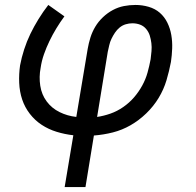

<svg xmlns="http://www.w3.org/2000/svg" viewBox="-20 -540 790 775"><path d="M241 215 276 6Q241 2 208.5 -8Q176 -18 148.5 -36Q121 -54 100.5 -80.5Q80 -107 69.5 -138.5Q59 -170 57.5 -205.5Q56 -241 61 -276Q67 -308 77.5 -340.5Q88 -373 102.5 -403Q117 -433 135.5 -463Q154 -493 175 -520L240 -474Q223 -451 207.5 -425.5Q192 -400 179.5 -374Q167 -348 157.5 -321Q148 -294 144 -266Q137 -230 142.5 -194Q148 -158 168.5 -130.5Q189 -103 220.5 -87.5Q252 -72 288 -68L334 -343Q338 -366 345 -388.5Q352 -411 364.5 -432Q377 -453 395.5 -470.5Q414 -488 435.5 -499.5Q457 -511 480 -515.5Q503 -520 527 -520Q554 -520 580 -512.5Q606 -505 625 -488.5Q644 -472 655.5 -448.5Q667 -425 671.5 -398.5Q676 -372 675 -344.5Q674 -317 670 -290Q663 -253 652 -216Q641 -179 620.5 -145Q600 -111 570.5 -82.5Q541 -54 507 -34.5Q473 -15 435.5 -5.5Q398 4 359 7L325 215ZM372 -68Q399 -72 426 -81.5Q453 -91 477.5 -108Q502 -125 521 -147Q540 -169 554 -194.5Q568 -220 575.5 -247Q583 -274 588 -301Q590 -317 591.5 -333.5Q593 -350 591 -366Q589 -382 584.5 -396.5Q580 -411 570 -423Q560 -435 545.5 -440.5Q531 -446 514 -446Q501 -446 487.5 -442Q474 -438 463 -429Q452 -420 444 -408Q436 -396 430 -383.5Q424 -371 421 -357.5Q418 -344 415 -331Z"/></svg>

Font: Iosevka Etoile Oblique
Style: Regular
Weight: 400
Italic angle: -9°
Designer: Belleve Invis
Foundry: Belleve Invis
Version: Version 15.5.2; ttfautohint (v1.8.4)